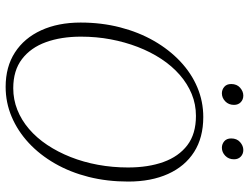

<svg xmlns="http://www.w3.org/2000/svg" viewBox="-121 -748 883 681"><g transform="rotate(90 320.5 -407.5)"><path d="M288 14Q217 14 166 -19Q115 -52 87.5 -112Q60 -172 60 -252Q60 -326 77 -392Q94 -458 125 -512Q156 -566 198 -605.5Q240 -645 290 -666Q340 -687 395 -687Q468 -687 519 -654.5Q570 -622 597 -562Q624 -502 624 -421Q624 -346 607.5 -280.5Q591 -215 560 -161Q529 -107 487 -68Q445 -29 394.5 -7.5Q344 14 288 14ZM293 -13Q333 -13 369.5 -27.5Q406 -42 437.5 -69Q469 -96 494 -133.5Q519 -171 537 -216.5Q555 -262 564.5 -313.5Q574 -365 574 -420Q574 -492 554.5 -546Q535 -600 495 -630.5Q455 -661 391 -661Q350 -661 313.5 -646Q277 -631 245.5 -603.5Q214 -576 189 -538Q164 -500 146.5 -454.5Q129 -409 119.5 -358.5Q110 -308 110 -253Q110 -183 129.5 -129Q149 -75 189.5 -44Q230 -13 293 -13ZM311 -753Q298 -753 288 -761.5Q278 -770 278 -786Q278 -806 291 -817.5Q304 -829 319 -829Q333 -829 342.5 -820Q352 -811 352 -796Q352 -777 339.5 -765Q327 -753 311 -753ZM504 -753Q491 -753 481 -761.5Q471 -770 471 -786Q471 -806 484 -817.5Q497 -829 512 -829Q526 -829 535.5 -820Q545 -811 545 -796Q545 -777 532.5 -765Q520 -753 504 -753Z"/></g></svg>

Font: Source Serif 4 36pt Light
Style: Italic
Weight: 300
Italic angle: -12°
Designer: Frank Grießhammer
Foundry: Adobe Systems Incorporated
Version: Version 4.004;hotconv 1.0.116;makeotfexe 2.5.65601